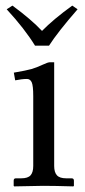

<svg xmlns="http://www.w3.org/2000/svg" viewBox="-20 -664 305 685"><path d="M105 -501Q67.9 -561.5 3.9 -630.9L24.4 -644Q90.8 -595.2 129.9 -553.7Q170.4 -595.2 237.8 -644L256.8 -630.9Q186.5 -550.3 154.8 -501ZM173.3 -71.8Q173.3 -49.3 183.1 -38.6Q192.9 -27.8 216.3 -27.8H235.4Q243.7 -27.8 243.7 -19.5V-1L241.7 1Q173.3 -1 134.3 -1L30.8 1L28.8 -1V-19.5Q28.8 -27.8 36.6 -27.8H55.7Q79.6 -27.8 89.1 -38.6Q98.6 -49.3 98.6 -71.8V-320.8Q98.6 -357.9 93.3 -370.1Q87.9 -382.3 76.2 -382.3Q58.6 -382.3 34.2 -377.4L29.3 -404.8Q74.7 -412.6 92.5 -417.7Q110.4 -422.9 133.3 -433.6Q150.9 -441.9 158.2 -441.9H173.3Z"/></svg>

Font: Libertinage
Style: b
Weight: 400
Designer: OSP
Foundry: OSP
Version: Version 1.0; 2008; OFL relea